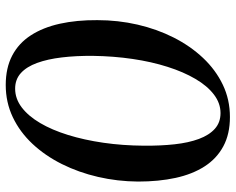

<svg xmlns="http://www.w3.org/2000/svg" viewBox="-94 -698 802 653"><g transform="rotate(90 306.5 -371.0)"><path d="M268.5 10Q210.5 10 168.5 -12Q126.5 -34 99.8 -75.2Q73 -116.5 60.2 -174Q47.5 -231.5 48 -301.5Q48 -372 63.2 -438.2Q78.5 -504.5 107.2 -561.2Q136 -618 176.5 -661Q217 -704 267.5 -728.2Q318 -752.5 377.5 -752.5Q435.5 -752.5 477.2 -730Q519 -707.5 545.5 -666.2Q572 -625 584.5 -567.8Q597 -510.5 597 -440Q596.5 -370 581.2 -304Q566 -238 537.5 -181Q509 -124 468.8 -81Q428.5 -38 378 -14Q327.5 10 268.5 10ZM281 -22Q315 -22 344.5 -44.2Q374 -66.5 397.8 -106.8Q421.5 -147 438.5 -201.8Q455.5 -256.5 465 -322Q474.5 -387.5 475 -459.5Q475.5 -517 470.2 -564.5Q465 -612 452 -647Q439 -682 417.5 -701.2Q396 -720.5 364 -720.5Q330.5 -720.5 301 -698Q271.5 -675.5 247.8 -635Q224 -594.5 206.8 -540.2Q189.5 -486 180 -421.5Q170.5 -357 169.5 -287Q169 -229 174.8 -180.8Q180.5 -132.5 193.5 -96.8Q206.5 -61 228 -41.5Q249.5 -22 281 -22Z"/></g></svg>

Font: Merriweather 120pt Medium
Style: Italic
Weight: 500
Italic angle: -7.8°
Version: Version 2.101